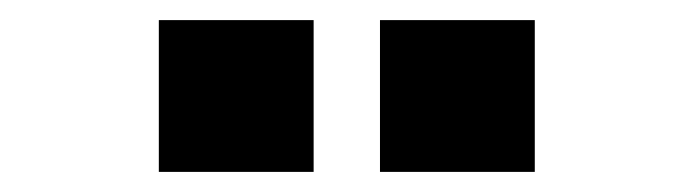

<svg xmlns="http://www.w3.org/2000/svg" viewBox="-20 -827 690 191"><path d="M358 -807H512V-656H358ZM138 -807H292V-656H138Z"/></svg>

Font: Biryani Heavy
Style: Regular
Weight: 900
Designer: Dan Reynolds and Mathieu Réguer
Foundry: Dan Reynolds and Mathieu Réguer
Version: Version 1.003; ttfautohint (v1.1) -l 5 -r 5 -G 72 -x 0 -D la